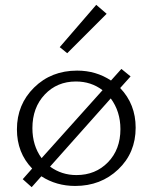

<svg xmlns="http://www.w3.org/2000/svg" viewBox="-20 -763 632 794"><path d="M421 -706 258 -543 227 -568 378 -743ZM477 -399Q541 -332 541 -235Q541 -131 469 -62.5Q397 6 291 6Q213 6 151 -34L111 11L74 -22L113 -66Q50 -131 50 -228Q50 -331 121 -401Q192 -471 299 -471Q377 -471 439 -430L482 -478L520 -447ZM114 -233Q114 -161 152 -109L404 -390Q357 -426 294 -426Q216 -426 165 -372Q114 -318 114 -233ZM296 -39Q375 -39 426.5 -92Q478 -145 478 -229Q478 -302 438 -356L187 -74Q235 -39 296 -39Z"/></svg>

Font: EauTestSC Semilight
Style: Regular
Weight: 300
Designer: Christian Thalmann (Catharsis Fonts)
Version: Version 0.001;PS 000.001;hotconv 1.0.88;makeotf.lib2.5.64775